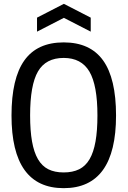

<svg xmlns="http://www.w3.org/2000/svg" viewBox="-20 -971 665 1001"><path d="M312 10Q40 10 40 -369Q40 -562 107 -656Q174 -750 312 -750Q450 -750 517.5 -656Q585 -562 585 -369Q585 10 312 10ZM312 -72Q359 -72 392.5 -88.5Q426 -105 447 -141Q468 -177 478 -233.5Q488 -290 488 -369Q488 -527 446 -598Q404 -669 312 -669Q219 -669 178 -598.5Q137 -528 137 -369Q137 -290 147 -233.5Q157 -177 178 -141Q199 -105 232 -88.5Q265 -72 312 -72ZM173 -879 313 -951 453 -879V-806L313 -878L173 -806Z"/></svg>

Font: Encode Sans Compressed
Style: Medium
Weight: 500
Designer: Pablo Impallari, Andres Torresi
Foundry: Pablo Impallari, Andres Torresi
Version: Version 1.000; ttfautohint (v1.00) -l 8 -r 50 -G 200 -x 14 -